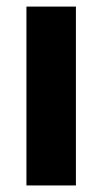

<svg xmlns="http://www.w3.org/2000/svg" viewBox="-20 -566 312 586"><path d="M60.7 0V-545.9H211.7V0Z"/></svg>

Font: GitLab Sans
Style: Regular
Weight: 400
Designer: Rasmus Andersson
Foundry: Modifications by GitLab B.V., manufactured by rsms
Version: Version 4.000;git-c8fb6b7